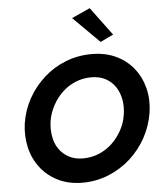

<svg xmlns="http://www.w3.org/2000/svg" viewBox="-64 -1032 918 1105"><g transform="rotate(-5 395.5 -479.5)"><path d="M215 -350Q223 -397 245.5 -439Q268 -481 301.5 -513Q335 -545 378 -563Q421 -581 470 -581Q519 -581 554 -561.5Q589 -542 610 -509.5Q631 -477 638 -435.5Q645 -394 638 -350Q631 -303 608 -261Q585 -219 551.5 -187.5Q518 -156 475 -138Q432 -120 383 -120Q335 -120 300 -139.5Q265 -159 243.5 -191Q222 -223 215.5 -264.5Q209 -306 215 -350ZM66 -350Q56 -277 71.5 -210.5Q87 -144 127 -92.5Q167 -41 228 -11Q289 19 368 19Q448 19 519 -10Q590 -39 646 -89.5Q702 -140 738.5 -207Q775 -274 787 -350Q798 -424 781.5 -490Q765 -556 724.5 -606.5Q684 -657 623 -685.5Q562 -714 484 -714Q405 -714 334.5 -686.5Q264 -659 208 -609Q152 -559 115 -493Q78 -427 66 -350ZM390 -930 542 -779 617 -815 496 -978Z"/></g></svg>

Font: Jost SemiBold
Style: Italic
Weight: 600
Italic angle: -5°
Version: Version 3.710